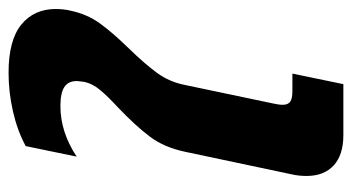

<svg xmlns="http://www.w3.org/2000/svg" viewBox="-202 -600 802 437"><g transform="rotate(-90 198.5 -381.0)"><path d="M17 -84Q17 -102 21 -119L72 -360Q82 -408 107 -441Q132 -474 173 -513Q199 -537 213 -554Q227 -571 231 -589Q233 -603 233 -607Q233 -626 219.5 -635Q206 -644 176 -644Q117 -644 61 -607L85 -723Q120 -742 164 -752Q208 -762 252 -762Q326 -762 361.5 -733Q397 -704 397 -655Q397 -636 393 -620Q385 -583 364.5 -554.5Q344 -526 308 -489Q272 -452 251.5 -424Q231 -396 224 -360L182 -160Q179 -147 179 -138Q179 -126 186 -121Q193 -116 210 -116H250L226 0H110Q65 0 41 -22Q17 -44 17 -84Z"/></g></svg>

Font: Prompt SemiBold
Style: Italic
Weight: 600
Italic angle: -12°
Designer: Katatrad Team
Foundry: CadsonDemak
Version: Version 1.001